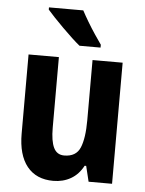

<svg xmlns="http://www.w3.org/2000/svg" viewBox="-54 -810 654 864"><g transform="rotate(5 272.5 -378.0)"><path d="M484 -547V0H378L361 -70H354Q333 -30 298 -10Q263 10 219 10Q142 10 100.5 -41.5Q59 -93 59 -190V-547H196V-228Q196 -168 210.5 -138Q225 -108 258 -108Q312 -108 330 -151Q348 -194 348 -275V-547ZM287 -766Q298 -745 315 -716.5Q332 -688 349.5 -662Q367 -636 379 -619V-606H284Q269 -618 248 -637.5Q227 -657 204.5 -679.5Q182 -702 162.5 -722.5Q143 -743 132 -756V-766Z"/></g></svg>

Font: Noto Sans Lao Condensed
Style: Bold
Weight: 700
Width: 3
Designer: Monotype Design Team
Foundry: Monotype Imaging Inc.
Version: Version 2.003; ttfautohint (v1.8.4.7-5d5b)